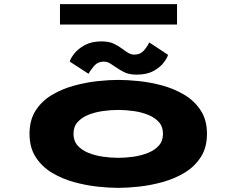

<svg xmlns="http://www.w3.org/2000/svg" viewBox="-20 -899 1140 930"><path d="M553 11Q509.5 11 453.2 5Q397 -1 339.2 -16.8Q281.5 -32.5 232.5 -61.8Q183.5 -91 153.2 -137.5Q123 -184 123 -251Q123 -318 153 -364.2Q183 -410.5 232 -439.5Q281 -468.5 338.8 -484.2Q396.5 -500 452.8 -506Q509 -512 553 -512Q596.5 -512 652.5 -506.2Q708.5 -500.5 766.2 -484.8Q824 -469 873 -439.8Q922 -410.5 952.2 -364.2Q982.5 -318 982.5 -251Q982.5 -184 952.2 -137.5Q922 -91 873 -61.8Q824 -32.5 766.2 -16.8Q708.5 -1 652.5 5Q596.5 11 553 11ZM553 -134.5Q589 -134.5 626.8 -140Q664.5 -145.5 697 -158.5Q729.5 -171.5 749.5 -194Q769.5 -216.5 769.5 -251Q769.5 -285.5 749.5 -307.8Q729.5 -330 697 -343Q664.5 -356 626.8 -361.2Q589 -366.5 553 -366.5Q517 -366.5 479 -361.2Q441 -356 408.5 -343Q376 -330 356 -307.8Q336 -285.5 336 -251Q336 -216.5 356 -194Q376 -171.5 408.5 -158.5Q441 -145.5 479 -140Q517 -134.5 553 -134.5ZM642 -537.5Q604.5 -537.5 580.8 -549.8Q557 -562 538 -575.5Q524 -585.5 511.2 -593Q498.5 -600.5 482.5 -600.5Q454 -600.5 436.5 -580.5Q419 -560.5 409 -541.5L318 -600.5Q321 -615 338.8 -638.2Q356.5 -661.5 389.8 -680Q423 -698.5 471.5 -698.5Q508.5 -698.5 532.5 -686.8Q556.5 -675 574.5 -661Q589 -650 602.2 -642.2Q615.5 -634.5 631 -634.5Q660 -634.5 677.2 -654.5Q694.5 -674.5 703 -693.5L794 -633.5Q790 -618 772.5 -595.2Q755 -572.5 723 -555Q691 -537.5 642 -537.5ZM270.5 -780V-879H837.5V-780Z"/></svg>

Font: Trispace Expanded ExtraBold
Style: Regular
Weight: 800
Width: 7
Designer: Tyler Finck
Foundry: Etcetera Type Company
Version: Version 1.210; ttfautohint (v1.8.3)